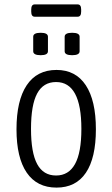

<svg xmlns="http://www.w3.org/2000/svg" viewBox="-20 -847 510 873"><path d="M237 6Q148 6 101.5 -62Q55 -130 55 -259Q55 -390 101.5 -459.5Q148 -529 237 -529Q324 -529 370 -459.5Q416 -390 416 -259Q416 -129 370.5 -61.5Q325 6 237 6ZM235 -49Q292 -49 321 -101Q350 -153 350 -261Q350 -474 235 -474Q177 -474 149 -422Q121 -370 121 -261Q121 -153 149 -101Q177 -49 235 -49ZM308 -596Q274 -596 274 -614V-680Q274 -698 308 -698Q342 -698 342 -680V-614Q342 -596 308 -596ZM165 -596Q131 -596 131 -614V-680Q131 -698 165 -698Q198 -698 198 -680V-614Q198 -596 165 -596ZM138 -771Q122 -771 122 -794V-804Q122 -827 138 -827H333Q349 -827 349 -804V-794Q349 -771 333 -771Z"/></svg>

Font: Asap Condensed Light
Style: Regular
Weight: 300
Width: 3
Designer: Pablo Cosgaya
Foundry: Omnibus-Type
Version: Version 3.001; ttfautohint (v1.8.4.7-5d5b)